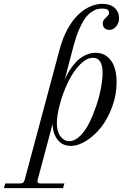

<svg xmlns="http://www.w3.org/2000/svg" viewBox="-111 -740 661 990"><path d="M17.1 184.1 195.8 -482.9Q211.9 -543.5 237.5 -590.1Q263.2 -636.7 292.7 -664.6Q322.3 -692.4 353.8 -706.3Q385.3 -720.2 417 -720.2Q458 -720.2 480.5 -699.2Q502.9 -678.2 502.9 -647Q502.9 -621.1 488 -603.5Q473.1 -585.9 452.1 -585.9Q437 -585.9 428 -595Q418.9 -604 418.9 -619.1Q418.9 -631.8 427 -640.6Q435.1 -649.4 443.1 -657.2Q451.2 -665 451.2 -674.8Q451.2 -695.8 417 -695.8Q401.4 -695.8 387.7 -691.9Q374 -688 357.4 -675.8Q340.8 -663.6 326.4 -643.3Q312 -623 296.9 -588.1Q281.7 -553.2 269 -505.9L222.2 -328.1Q231 -350.6 244.9 -372.8Q258.8 -395 278.6 -417.5Q298.3 -439.9 325.7 -453.9Q353 -467.8 381.8 -467.8Q431.2 -467.8 460.7 -428.7Q490.2 -389.6 490.2 -314.9Q490.2 -252 468 -190.9Q445.8 -129.9 411.9 -85.9Q377.9 -42 335.4 -14.9Q293 12.2 253.9 12.2Q210 12.2 185.5 -20Q161.1 -52.2 160.2 -101.1L84 184.1Q82 191.9 82 194.8Q82 206.1 99.1 206.1H221.2L213.9 230H-90.8L-84 206.1H-9.8Q2.4 206.1 8.3 201.2Q14.2 196.3 17.1 184.1ZM368.2 -441.9Q336.4 -441.9 303 -408.9Q269.5 -376 241.9 -320.8Q214.4 -265.6 196.8 -199.2Q182.1 -142.1 182.1 -105Q182.1 -61.5 200.7 -36.9Q219.2 -12.2 247.1 -12.2Q274.4 -12.2 301.5 -38.6Q328.6 -64.9 348.9 -105.7Q369.1 -146.5 385.3 -194.1Q401.4 -241.7 409.7 -286.6Q418 -331.5 418 -363.8Q418 -441.9 368.2 -441.9Z"/></svg>

Font: Flanker Steampunk
Style: Italic
Weight: 400
Italic angle: -12°
Designer: Alexey Kryukov, Leonardo Di Lena
Foundry: Alexey Kryukov, Leonardo Di Lena
Version: 1.210